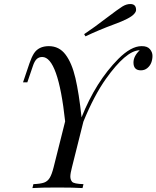

<svg xmlns="http://www.w3.org/2000/svg" viewBox="-20 -957 796 977"><path d="M659.2 -638.7Q659.2 -671.4 690.9 -701.2H688Q620.1 -697.3 519.5 -556.6Q459 -471.7 404.3 -337.9L346.2 -106Q337.9 -74.2 337.9 -58.6Q337.9 -43 346.7 -32.2Q355.5 -21.5 404.8 -20L399.9 0Q355 -2.9 271.5 -2.9Q188 -2.9 145 0L149.9 -20Q186 -21.5 204.1 -27.8Q222.2 -34.2 232.9 -51.8Q243.7 -69.3 252.9 -106L311.5 -339.4Q275.9 -667 194.8 -667Q177.7 -667 166.5 -656.2Q155.3 -645.5 147 -620.1L119.1 -538.1H97.2L129.9 -634.8Q140.6 -666 152.3 -684.6Q176.3 -722.2 228.5 -722.2Q281.2 -722.2 313.5 -679.2Q345.7 -636.7 363.8 -559.6Q381.8 -482.4 395 -359.9Q467.3 -541.5 582 -657.2Q647 -722.2 700.2 -722.2Q729.5 -722.7 742.7 -707Q755.9 -691.4 755.9 -672.9Q755.9 -654.3 749.5 -637.7Q743.2 -621.6 729.5 -610.4Q715.8 -599.1 696.8 -599.1Q659.2 -599.1 659.2 -638.7ZM643.1 -936.5Q672.4 -936.5 672.4 -906.7Q672.9 -897.5 662.1 -885.7Q642.1 -862.8 561.5 -833.5Q481 -803.7 415 -772L408.2 -783.2Q461.4 -818.8 521.5 -865.2Q582 -911.1 602.5 -923.8Q623 -936.5 643.1 -936.5Z"/></svg>

Font: PlayfairDisplay-Italic
Style: Italic
Weight: 400
Italic angle: -14°
Designer: Claus Eggers Sørensen
Foundry: Claus Eggers Sørensen
Version: Version 1.002;PS 001.002;hotconv 1.0.70;makeotf.lib2.5.58329